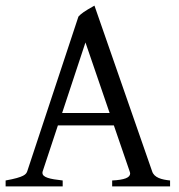

<svg xmlns="http://www.w3.org/2000/svg" viewBox="-20 -663 635 683"><path d="M201 -261 284 -512 370 -261ZM379 0H585V-21C555 -24 528 -31 521 -54L316 -643C280 -623 268 -614 259 -604L77 -54C73 -43 67 -33 0 -21V0H203V-21C157 -26 131 -32 131 -48C131 -50 131 -52 132 -54L186 -217H385L441 -54C442 -51 443 -48 443 -46C443 -31 422 -23 379 -21Z"/></svg>

Font: Temporarium
Style: Regular
Weight: 400
Version: Version 1.1